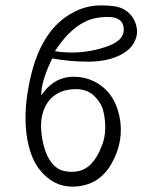

<svg xmlns="http://www.w3.org/2000/svg" viewBox="-20 -695 570 713"><path d="M174 -478Q138 -404 134 -357L133 -341L143 -354Q187 -410 253 -410Q294 -410 327 -394Q403 -357 423 -265.5Q443 -174 394.5 -88Q346 -2 248 -2Q175 -2 124 -69Q97 -105 84 -165L81 -180Q66 -270 87 -377Q125 -584 254 -650Q301 -675 356.5 -675Q412 -675 437 -662Q478 -640 487 -595Q494 -565 476.5 -534.5Q459 -504 414.5 -485Q370 -466 305.5 -466Q241 -466 174 -478ZM184 -505Q214 -500 246 -500Q317 -500 383 -524.5Q449 -549 438 -599Q430 -632 380.5 -632Q331 -632 295 -614Q236 -585 184 -505ZM338 -330Q310 -364 262.5 -364Q215 -364 183 -341Q151 -318 138.5 -274Q126 -230 139.5 -166.5Q153 -103 187 -75Q208 -57 247.5 -57Q287 -57 314 -82Q341 -107 360 -158.5Q379 -210 365 -277Q359 -307 338 -330Z"/></svg>

Font: ToneOZ-Pinyin-WenKai-Light
Style: Light
Weight: 300
Designer: Fontworks Inc.
Foundry: ToneOZ
Version: Version 0.240331